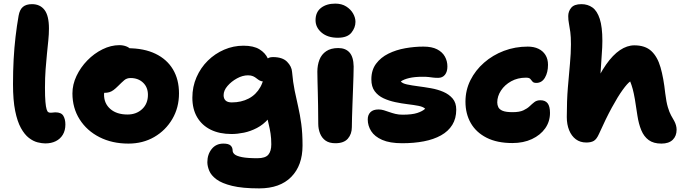

<svg xmlns="http://www.w3.org/2000/svg" viewBox="-20 -783 3786 1063"><path d="M231 11Q212 11 188 5Q164 -1 140 -19.5Q116 -38 96 -74Q76 -110 64 -169Q52 -228 52 -317Q52 -390 55.5 -454.5Q59 -519 66 -579Q73 -639 83 -696Q89 -730 107 -745Q125 -760 157 -760Q202 -760 226.5 -728Q251 -696 251 -625Q251 -594 247.5 -559.5Q244 -525 240 -485.5Q236 -446 232.5 -399.5Q229 -353 229 -297Q229 -247 231.5 -219Q234 -191 238 -178Q242 -165 247.5 -162Q253 -159 259 -159Q265 -159 270 -159.5Q275 -160 279 -160.5Q283 -161 287 -161Q319 -161 330.5 -142Q342 -123 342 -94Q342 -61 328 -37.5Q314 -14 289 -1.5Q264 11 231 11Z M691 12Q601 12 531 -23.5Q461 -59 421 -122Q381 -185 381 -266Q381 -315 403.5 -362.5Q426 -410 463.5 -448.5Q501 -487 547.5 -510Q594 -533 641 -533Q661 -533 678.5 -526.5Q696 -520 707 -506.5Q718 -493 718 -470Q718 -430 701 -399Q684 -368 633 -352Q614 -346 596.5 -332Q579 -318 567.5 -298.5Q556 -279 556 -259Q556 -210 591 -179.5Q626 -149 686 -149Q735 -149 767 -179Q799 -209 799 -258Q799 -300 772 -325.5Q745 -351 703 -351Q682 -351 668 -339Q654 -327 634 -307Q620 -293 608.5 -284.5Q597 -276 585 -272.5Q573 -269 557 -269Q538 -269 522.5 -284.5Q507 -300 507 -345Q507 -376 523 -406.5Q539 -437 565 -461.5Q591 -486 623 -501Q655 -516 687 -516Q777 -516 840.5 -485.5Q904 -455 937.5 -399Q971 -343 971 -266Q971 -187 934 -124Q897 -61 834 -24.5Q771 12 691 12Z M1415 260Q1322 260 1265 246Q1208 232 1178.5 210Q1149 188 1138.5 162.5Q1128 137 1128 115Q1128 72 1152 42Q1176 12 1217 12Q1245 12 1256.5 22.5Q1268 33 1268 51Q1268 62 1279 71.5Q1290 81 1320 87Q1350 93 1405 93Q1449 93 1465.5 73.5Q1482 54 1482 16Q1482 -17 1478 -43Q1474 -69 1468 -93.5Q1462 -118 1456 -146.5Q1450 -175 1445 -212L1509 -205Q1494 -157 1466 -125Q1438 -93 1402.5 -74.5Q1367 -56 1330.5 -48.5Q1294 -41 1262 -41Q1195 -41 1146.5 -65Q1098 -89 1071.5 -134Q1045 -179 1045 -242Q1045 -303 1068 -355.5Q1091 -408 1130.5 -447Q1170 -486 1221 -508Q1272 -530 1328 -530Q1384 -530 1416.5 -510Q1449 -490 1463 -459Q1477 -428 1477 -395Q1477 -366 1465 -349Q1453 -332 1440 -332Q1427 -332 1418 -337Q1409 -342 1400.5 -349Q1392 -356 1381 -361Q1370 -366 1353 -366Q1323 -366 1292 -349Q1261 -332 1239.5 -307Q1218 -282 1218 -256Q1218 -237 1229 -226.5Q1240 -216 1263 -216Q1316 -216 1357 -237.5Q1398 -259 1421.5 -301Q1445 -343 1445 -404Q1445 -437 1455 -452Q1465 -467 1491 -467Q1544 -467 1569.5 -441Q1595 -415 1597 -385Q1602 -327 1611.5 -281Q1621 -235 1631 -191.5Q1641 -148 1648 -97Q1655 -46 1655 23Q1655 133 1592.5 196.5Q1530 260 1415 260Z M1837 10Q1803 10 1782.5 -4.5Q1762 -19 1752 -44Q1742 -69 1742 -98Q1742 -158 1741 -199.5Q1740 -241 1739.5 -271.5Q1739 -302 1738 -329Q1737 -356 1737 -386Q1737 -422 1748.5 -452Q1760 -482 1786 -499.5Q1812 -517 1853 -517Q1893 -517 1915 -492.5Q1937 -468 1938 -415Q1938 -396 1937 -362.5Q1936 -329 1934.5 -289Q1933 -249 1931.5 -208.5Q1930 -168 1929 -134Q1928 -100 1928 -79Q1928 -41 1906 -15.5Q1884 10 1837 10ZM1850 -574Q1794 -574 1760.5 -602.5Q1727 -631 1727 -671Q1727 -716 1757.5 -739.5Q1788 -763 1836 -763Q1872 -763 1897 -747Q1922 -731 1935 -708Q1948 -685 1948 -662Q1948 -630 1925.5 -602Q1903 -574 1850 -574Z M2207 10Q2138 10 2096 -8.5Q2054 -27 2035 -57Q2016 -87 2016 -122Q2016 -147 2031 -162Q2046 -177 2076 -177Q2091 -177 2105.5 -172.5Q2120 -168 2135.5 -162.5Q2151 -157 2169 -152.5Q2187 -148 2209 -148Q2261 -148 2290 -157.5Q2319 -167 2334 -181Q2323 -192 2297 -197Q2271 -202 2237.5 -206Q2204 -210 2168.5 -217.5Q2133 -225 2103 -239Q2073 -253 2054.5 -278Q2036 -303 2036 -344Q2036 -395 2062 -430Q2088 -465 2130.5 -486Q2173 -507 2224 -516Q2275 -525 2324 -525Q2371 -525 2400 -510Q2429 -495 2443 -470Q2457 -445 2457 -415Q2457 -386 2443.5 -369Q2430 -352 2406 -352Q2389 -352 2377.5 -353.5Q2366 -355 2353.5 -356.5Q2341 -358 2319 -358Q2276 -358 2246 -351Q2216 -344 2199 -332Q2208 -321 2233.5 -315.5Q2259 -310 2294 -305.5Q2329 -301 2366 -294.5Q2403 -288 2434.5 -274.5Q2466 -261 2486 -237.5Q2506 -214 2506 -176Q2506 -127 2484 -91.5Q2462 -56 2421.5 -33.5Q2381 -11 2326.5 -0.5Q2272 10 2207 10Z M2817 9Q2732 9 2674 -20.5Q2616 -50 2586.5 -101.5Q2557 -153 2557 -220Q2557 -284 2584.5 -339Q2612 -394 2660 -436Q2708 -478 2770 -501.5Q2832 -525 2902 -525Q2936 -525 2961 -513Q2986 -501 3000 -478.5Q3014 -456 3014 -424Q3014 -382 2997 -353Q2980 -324 2949 -324Q2934 -324 2928 -331.5Q2922 -339 2916 -346Q2910 -353 2892 -353Q2846 -353 2810 -333Q2774 -313 2753.5 -281.5Q2733 -250 2733 -216Q2733 -202 2739 -189.5Q2745 -177 2763 -169.5Q2781 -162 2818 -162Q2856 -162 2877.5 -172Q2899 -182 2912.5 -195Q2926 -208 2939 -218Q2952 -228 2972 -228Q2999 -228 3012 -211Q3025 -194 3025 -158Q3025 -110 2998.5 -72.5Q2972 -35 2925 -13Q2878 9 2817 9Z M3226 6Q3192 6 3168 -12Q3144 -30 3131 -62Q3118 -94 3118 -135Q3118 -226 3124 -298.5Q3130 -371 3135.5 -430Q3141 -489 3141 -538Q3141 -579 3137.5 -605.5Q3134 -632 3130 -652Q3126 -672 3126 -694Q3126 -720 3142.5 -740Q3159 -760 3199 -760Q3234 -760 3260 -741.5Q3286 -723 3300.5 -678.5Q3315 -634 3315 -557Q3315 -523 3311.5 -479.5Q3308 -436 3304.5 -372.5Q3301 -309 3301 -214L3263 -291Q3298 -372 3335.5 -425.5Q3373 -479 3412.5 -505.5Q3452 -532 3492 -532Q3552 -532 3586 -500.5Q3620 -469 3637 -410Q3654 -351 3663 -267Q3669 -218 3677.5 -189.5Q3686 -161 3695.5 -144Q3705 -127 3713 -113Q3719 -102 3722.5 -89.5Q3726 -77 3726 -65Q3726 -30 3704.5 -9Q3683 12 3642 12Q3598 12 3571.5 -7.5Q3545 -27 3530.5 -62Q3516 -97 3509 -143Q3501 -199 3495 -233.5Q3489 -268 3483 -290Q3477 -312 3469 -332Q3454 -322 3427.5 -285.5Q3401 -249 3367.5 -187.5Q3334 -126 3296 -41Q3283 -12 3267.5 -3Q3252 6 3226 6Z"/></svg>

Font: Shantell Sans ExtraBold
Style: Regular
Weight: 800
Designer: Stephen Nixon, Anya Danilova, Shantell Martin
Foundry: Arrow Type
Version: Version 1.011;[c5ecc13dd]